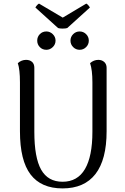

<svg xmlns="http://www.w3.org/2000/svg" viewBox="-20 -1035 698 1068"><path d="M573 -305Q573 -147 511 -67Q449 13 328 13Q209 13 150 -64.5Q91 -142 91 -305V-577Q91 -649 79 -684Q100 -702 125 -702Q146 -702 158.5 -690.5Q171 -679 171 -658V-302Q171 -158 209 -91Q247 -24 328 -24Q411 -24 452.5 -94.5Q494 -165 494 -302V-577Q494 -646 481 -684Q502 -702 527 -702Q547 -702 560 -690Q573 -678 573 -658ZM187 -809Q187 -830 201.5 -845Q216 -860 238 -860Q258 -860 273.5 -845Q289 -830 289 -809Q289 -788 273.5 -773Q258 -758 238 -758Q216 -758 201.5 -773Q187 -788 187 -809ZM372 -809Q372 -830 387 -845Q402 -860 423 -860Q444 -860 459 -845Q474 -830 474 -809Q474 -788 459 -773Q444 -758 423 -758Q402 -758 387 -773Q372 -788 372 -809ZM328 -876Q312 -876 303 -879L177 -993Q179 -998 185.5 -1005.5Q192 -1013 197 -1015L329 -937L460 -1015Q465 -1013 471.5 -1005.5Q478 -998 480 -993L354 -879Q345 -876 328 -876Z"/></svg>

Font: Arima Madurai
Style: Regular
Weight: 400
Designer: Joana Correia and Natanael Gama
Foundry: NDISCOVER
Version: Version 1.019